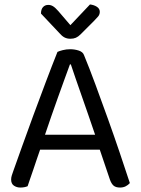

<svg xmlns="http://www.w3.org/2000/svg" viewBox="-20 -834 632 862"><path d="M428 -162H160Q153 -142 145 -118.5Q137 -95 129.5 -72.5Q122 -50 115 -30.5Q108 -11 104 2Q90 8 71 8Q55 8 42.5 -0.5Q30 -9 30 -28Q30 -37 33 -46.5Q36 -56 40 -67Q55 -109 78.5 -175Q102 -241 129.5 -315.5Q157 -390 185.5 -465.5Q214 -541 238 -601Q246 -605 262 -609Q278 -613 295 -613Q315 -613 333.5 -607Q352 -601 357 -587Q381 -529 408.5 -454.5Q436 -380 464 -302Q492 -224 517.5 -148.5Q543 -73 563 -12Q555 -3 544 2.5Q533 8 519 8Q500 8 490 -0.5Q480 -9 473 -29ZM294 -545Q283 -515 269 -476.5Q255 -438 240 -396Q225 -354 210 -311Q195 -268 182 -229H407Q392 -274 376 -319.5Q360 -365 345.5 -407Q331 -449 318.5 -484.5Q306 -520 298 -545ZM384 -814Q402 -812 415 -803.5Q428 -795 428 -781Q428 -769 420.5 -760Q413 -751 402 -740L342 -680Q331 -669 320.5 -664.5Q310 -660 296 -660Q281 -660 269.5 -666Q258 -672 247 -685L164 -773Q164 -792 173 -802Q182 -812 197 -812Q208 -812 218 -806Q228 -800 242 -784L296 -721Z"/></svg>

Font: Baloo Da 2
Style: Regular
Weight: 400
Designer: Noopur Datye, Sulekha Rajkumar and Ek Type
Foundry: Ek Type
Version: Version 1.640;hotconv 1.0.111;makeotfexe 2.5.65597; ttfautoh